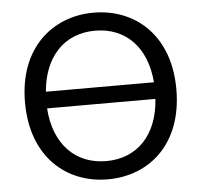

<svg xmlns="http://www.w3.org/2000/svg" viewBox="-52 -766 880 839"><g transform="rotate(-5 388.0 -346.5)"><path d="M720 -347C720 -106 569 19 388 19C208 19 56 -106 56 -347C56 -587 209 -712 388 -712C568 -712 720 -587 720 -347ZM388 -61C524 -61 615 -156 625 -313H150C160 -156 252 -61 388 -61ZM388 -633C253 -633 164 -539 151 -386H625C613 -540 523 -633 388 -633Z"/></g></svg>

Font: Repo Regular
Style: Regular
Weight: 400
Designer: Stefan Peev
Foundry: Context Ltd
Version: Version 1.502